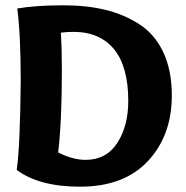

<svg xmlns="http://www.w3.org/2000/svg" viewBox="-20 -693 699 723"><path d="M43 -53Q56 -145 58 -389Q58 -564 45 -661Q114 -673 219 -673Q306 -673 376.5 -656Q447 -639 505 -601.5Q563 -564 595 -496Q627 -428 627 -333Q627 -183 537 -86.5Q447 10 281 10Q128 10 43 -53ZM209 -570Q213 -511 213 -430Q213 -235 199 -119Q254 -91 302 -91Q380 -91 421.5 -154.5Q463 -218 463 -313Q463 -442 409.5 -507.5Q356 -573 256 -573Q232 -573 209 -570Z"/></svg>

Font: Overlock Black
Style: Regular
Weight: 900
Designer: Dario Muhafara
Foundry: Dario Manuel Muhafara
Version: Version 1.002